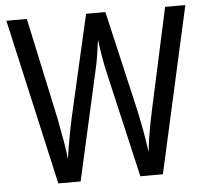

<svg xmlns="http://www.w3.org/2000/svg" viewBox="-51 -819 885 823"><g transform="rotate(-5 391.0 -408.0)"><path d="M776 -765 617 -51H520L414 -510Q408 -535 401.5 -572.5Q395 -610 390 -650Q387 -624 381 -585.5Q375 -547 366 -510L263 -51H167L6 -765H94L188 -328Q198 -276 206 -230.5Q214 -185 217 -151Q223 -193 231.5 -239.5Q240 -286 249 -328L349 -765H432L533 -328Q542 -286 550 -242Q558 -198 564 -151Q569 -196 577 -241.5Q585 -287 594 -328L689 -765Z"/></g></svg>

Font: Noto Sans Tamil UI Condensed
Style: Regular
Weight: 400
Width: 3
Designer: Jelle Bosma - Monotype Design Team
Foundry: Monotype Imaging Inc.
Version: Version 2.004; ttfautohint (v1.8.4.7-5d5b)